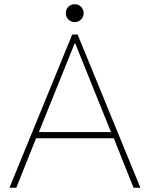

<svg xmlns="http://www.w3.org/2000/svg" viewBox="-20 -882 704 902"><path d="M24.4 0 319.3 -719.7H344.7L639.6 0H607.4L510.7 -242.2L504.9 -252.9L334 -676.8H330.1L159.2 -252.9L153.3 -242.2L56.6 0ZM139.6 -232.4V-261.7H524.4V-232.4ZM331.1 -778.3Q313.5 -778.3 301.3 -790.5Q289.1 -802.7 289.1 -820.3Q289.1 -837.9 301.3 -850.1Q313.5 -862.3 331.1 -862.3Q348.6 -862.3 360.8 -850.1Q373 -837.9 373 -820.3Q373 -802.7 360.8 -790.5Q348.6 -778.3 331.1 -778.3Z"/></svg>

Font: Reddit Sans ExtraLight
Style: Regular
Weight: 250
Designer: Stephen Hutchings
Foundry: Reddit
Version: Version 1.014